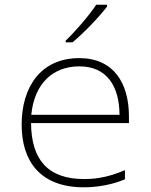

<svg xmlns="http://www.w3.org/2000/svg" viewBox="-20 -786 640 816"><path d="M259 -613V-606H288C339 -648 402 -715 435 -758V-766H389C361 -723 301 -653 259 -613ZM336 10C394 10 457 -1 511 -24V-63C455 -39 402 -25 338 -25C182 -25 113 -109 112 -263H528V-291C528 -434 462 -539 317 -539C153 -539 72 -416 72 -256C72 -101 151 10 336 10ZM488 -298H113C126 -432 206 -504 317 -504C432 -504 487 -423 488 -298Z"/></svg>

Font: Noto Sans Mono ExtraLight
Style: Regular
Weight: 200
Designer: Monotype Design Team
Foundry: Monotype Imaging Inc.
Version: Version 2.014